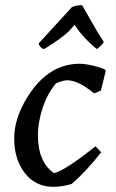

<svg xmlns="http://www.w3.org/2000/svg" viewBox="-20 -712 448 744"><path d="M156 -525 149 -522Q143 -523 136.5 -531Q130 -539 130 -544Q145 -561 190.5 -610Q236 -659 258 -684Q274 -692 298 -692L356 -591L382 -550Q381 -545 371 -535Q361 -525 355 -522Q301 -566 269 -616L248 -592Q218 -563 156 -525ZM187 12Q118 12 76.5 -41Q35 -94 35 -176Q35 -252 85 -334Q135 -416 205 -448Q245 -465 287 -465Q309 -465 341 -457.5Q373 -450 389 -441V-434L371 -361L345 -350Q284 -400 242 -401Q224 -401 197 -389Q165 -352 146 -296Q127 -240 127 -186Q127 -85 189 -41Q229 -49 350 -145L372 -122Q311 -44 257 1Q221 12 187 12Z"/></svg>

Font: Albura Medium
Style: Italic
Weight: 462
Italic angle: -7°
Designer: Mercedes Jáuregui
Foundry: Omnibus-Type Team
Version: Version 1.000